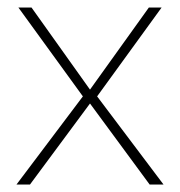

<svg xmlns="http://www.w3.org/2000/svg" viewBox="-20 -492 480 512"><path d="M24 0 201 -235 29 -472H64L220 -253L377 -472H411L239 -235L416 0H379L220 -216L60 0Z"/></svg>

Font: SUSE Thin
Style: Regular
Weight: 250
Designer: Rene Bieder
Foundry: SUSE
Version: Version 1.000